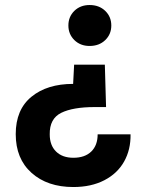

<svg xmlns="http://www.w3.org/2000/svg" viewBox="-20 -586 578 769"><path d="M43 -48.8Q43 -147 106 -198.5Q168.9 -250 272.9 -250L276.9 -327.1H399.9L404.8 -157.2H359.9Q272 -157.2 225.1 -134Q178.2 -110.8 179.2 -47.9Q179.2 -3.9 204.6 21Q230 45.9 273.9 45.9Q319.8 45.9 345.5 21Q371.1 -3.9 371.1 -47.9H502.9Q503.9 13.2 477.1 61Q450.2 108.9 397.7 136Q345.2 163.1 273.9 163.1Q169.9 163.1 106.4 106.4Q43 49.8 43 -48.8ZM253.9 -483.9Q253.9 -519 277.8 -542.5Q301.8 -565.9 338.9 -565.9Q377 -565.9 401.4 -542.5Q425.8 -519 425.8 -483.9Q425.8 -448.7 401.4 -425.3Q377 -401.9 338.9 -401.9Q301.8 -401.9 277.8 -425.5Q253.9 -449.2 253.9 -483.9Z"/></svg>

Font: Poppins SemiBold
Style: Regular
Weight: 600
Designer: Ninad Kale (Devanagari), Jonny Pinhorn (Latin)
Foundry: Indian Type Foundry
Version: 4.004